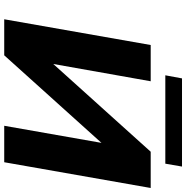

<svg xmlns="http://www.w3.org/2000/svg" viewBox="-6 -898 903 932"><g transform="rotate(90 446.0 -431.5)"><path d="M716 -711 290 -238 374 -711H198L73 0H248L673 -472L590 0H767L892 -711ZM774 -782 788 -863H360L345 -782Z"/></g></svg>

Font: Asimov
Style: XWidIt
Weight: 500
Designer: Google
Version: Version 2.000980; 2014